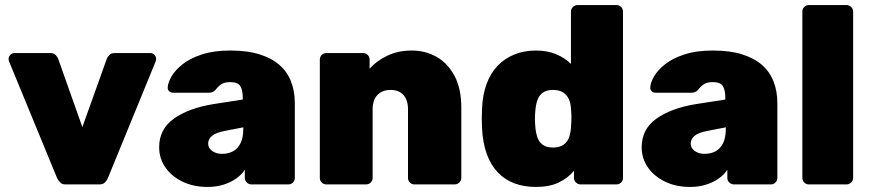

<svg xmlns="http://www.w3.org/2000/svg" viewBox="-20 -730 3449 760"><path d="M240 0Q225 0 218 -8Q211 -16 206 -25L15 -489Q14 -493 14 -497Q14 -506 21 -513Q28 -520 37 -520H179Q193 -520 200 -512.5Q207 -505 210 -498L306 -227L403 -498Q406 -505 413 -512.5Q420 -520 434 -520H575Q585 -520 591.5 -513Q598 -506 598 -497Q598 -493 597 -489L407 -25Q403 -16 395.5 -8Q388 0 373 0Z M801 10Q746 10 702.5 -11Q659 -32 634.5 -67.5Q610 -103 610 -147Q610 -219 668.5 -260.5Q727 -302 825 -318L941 -336V-343Q941 -374 931 -389.5Q921 -405 891 -405Q870 -405 857 -397Q844 -389 833 -374Q823 -363 807 -363H666Q656 -363 649.5 -369Q643 -375 644 -385Q645 -403 659 -427.5Q673 -452 702.5 -475.5Q732 -499 779 -514.5Q826 -530 892 -530Q959 -530 1007 -515Q1055 -500 1086 -473Q1117 -446 1132 -407.5Q1147 -369 1147 -322V-26Q1147 -15 1139.5 -7.5Q1132 0 1121 0H976Q965 0 957 -7.5Q949 -15 949 -26V-58Q936 -38 914.5 -23Q893 -8 864.5 1Q836 10 801 10ZM859 -121Q884 -121 903 -131.5Q922 -142 932.5 -164Q943 -186 943 -219V-226L871 -212Q834 -205 819 -192Q804 -179 804 -162Q804 -150 811 -141Q818 -132 830.5 -126.5Q843 -121 859 -121Z M1272 0Q1261 0 1253.5 -7.5Q1246 -15 1246 -26V-494Q1246 -505 1253.5 -512.5Q1261 -520 1272 -520H1417Q1428 -520 1435.5 -512.5Q1443 -505 1443 -494V-458Q1469 -488 1512 -509Q1555 -530 1610 -530Q1664 -530 1708 -505Q1752 -480 1779 -430Q1806 -380 1806 -304V-26Q1806 -15 1798 -7.5Q1790 0 1779 0H1621Q1610 0 1602.5 -7.5Q1595 -15 1595 -26V-297Q1595 -334 1577 -354Q1559 -374 1526 -374Q1493 -374 1474 -354Q1455 -334 1455 -297V-26Q1455 -15 1447.5 -7.5Q1440 0 1429 0Z M2101 10Q2055 10 2017 -4Q1979 -18 1951 -47Q1923 -76 1907 -120Q1891 -164 1888 -223Q1887 -245 1887 -261Q1887 -277 1888 -298Q1890 -354 1906 -397.5Q1922 -441 1950 -470Q1978 -499 2016.5 -514.5Q2055 -530 2101 -530Q2146 -530 2181 -515.5Q2216 -501 2240 -477V-684Q2240 -695 2248 -702.5Q2256 -710 2266 -710H2420Q2431 -710 2438.5 -702.5Q2446 -695 2446 -684V-26Q2446 -15 2438.5 -7.5Q2431 0 2420 0H2279Q2268 0 2260 -7.5Q2252 -15 2252 -26V-54Q2228 -25 2191.5 -7.5Q2155 10 2101 10ZM2169 -146Q2195 -146 2210.5 -157Q2226 -168 2232.5 -186Q2239 -204 2240 -226Q2242 -248 2242 -264.5Q2242 -281 2240 -301Q2239 -322 2231.5 -338Q2224 -354 2209 -364Q2194 -374 2169 -374Q2144 -374 2129 -363.5Q2114 -353 2107.5 -334.5Q2101 -316 2099 -292Q2096 -260 2099 -228Q2101 -204 2107.5 -185.5Q2114 -167 2129 -156.5Q2144 -146 2169 -146Z M2711 10Q2656 10 2612.5 -11Q2569 -32 2544.5 -67.5Q2520 -103 2520 -147Q2520 -219 2578.5 -260.5Q2637 -302 2735 -318L2851 -336V-343Q2851 -374 2841 -389.5Q2831 -405 2801 -405Q2780 -405 2767 -397Q2754 -389 2743 -374Q2733 -363 2717 -363H2576Q2566 -363 2559.5 -369Q2553 -375 2554 -385Q2555 -403 2569 -427.5Q2583 -452 2612.5 -475.5Q2642 -499 2689 -514.5Q2736 -530 2802 -530Q2869 -530 2917 -515Q2965 -500 2996 -473Q3027 -446 3042 -407.5Q3057 -369 3057 -322V-26Q3057 -15 3049.5 -7.5Q3042 0 3031 0H2886Q2875 0 2867 -7.5Q2859 -15 2859 -26V-58Q2846 -38 2824.5 -23Q2803 -8 2774.5 1Q2746 10 2711 10ZM2769 -121Q2794 -121 2813 -131.5Q2832 -142 2842.5 -164Q2853 -186 2853 -219V-226L2781 -212Q2744 -205 2729 -192Q2714 -179 2714 -162Q2714 -150 2721 -141Q2728 -132 2740.5 -126.5Q2753 -121 2769 -121Z M3182 0Q3171 0 3163.5 -7.5Q3156 -15 3156 -26V-684Q3156 -695 3163.5 -702.5Q3171 -710 3182 -710H3331Q3341 -710 3349 -702.5Q3357 -695 3357 -684V-26Q3357 -15 3349 -7.5Q3341 0 3331 0Z"/></svg>

Font: Rubik Light ExtraBold
Style: Regular
Weight: 800
Version: Version 2.104